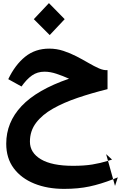

<svg xmlns="http://www.w3.org/2000/svg" viewBox="-20 -756 776 1232"><path d="M699 268Q685 273 673 276L706 394Q627 425 554.5 440.5Q482 456 391 456Q284 456 200 422Q116 388 68 323.5Q20 259 20 166Q20 29 118.5 -75.5Q217 -180 423 -251Q383 -269 342.5 -282.5Q302 -296 266 -296Q220 -296 185.5 -272Q151 -248 118 -201L33 -248Q77 -340 141.5 -392Q206 -444 296 -444Q343 -444 387 -429.5Q431 -415 471.5 -394Q512 -373 548 -352Q584 -331 614.5 -317.5Q645 -304 670 -306V-184Q569 -159 479 -128.5Q389 -98 320 -59Q251 -20 211.5 32Q172 84 172 153Q172 224 242.5 266Q313 308 449 308Q521 308 572.5 299.5Q624 291 673 276L661 233ZM736 382 718 437 706 394Q720 388 736 382ZM299 -531 197 -633 294 -736 395 -633Z"/></svg>

Font: Readex Pro bold
Style: Bold
Weight: 700
Designer: Bonnie Shaver-Troup, Thomas Jockin
Foundry: Lexend
Version: Version 1.200; ttfautohint (v1.8.3)